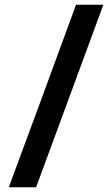

<svg xmlns="http://www.w3.org/2000/svg" viewBox="-20 -769 455 808"><path d="M415 -749Q344 -557 273.5 -365Q203 -173 132 19H17Q88 -173 159 -365Q230 -557 300 -749Z"/></svg>

Font: Reem Kufi Fun SemiBold
Style: Regular
Weight: 600
Designer: Khaled Hosny
Version: Version 1.005